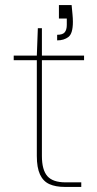

<svg xmlns="http://www.w3.org/2000/svg" viewBox="-20 -736 381 756"><path d="M235 0Q199 0 174.5 -11Q150 -22 137.5 -49Q125 -76 125 -122V-499H34V-517H125L129 -625H145V-517H311V-499H145V-122Q145 -67 166.5 -42.5Q188 -18 238 -18H300V0ZM205 -577V-599Q227 -599 235 -609Q243 -619 243 -638V-663H212V-716H262Q264 -694 265.5 -679Q267 -664 267 -650Q267 -604 249.5 -590.5Q232 -577 205 -577Z"/></svg>

Font: DM Sans 11pt Thin
Style: Regular
Weight: 250
Version: Version 4.004;gftools[0.9.30]